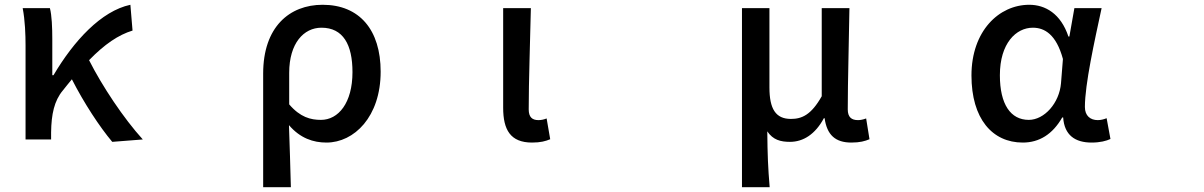

<svg xmlns="http://www.w3.org/2000/svg" viewBox="-20 -562 5040 804"><path d="M87 -372V22H194V-8C195 -83 207 -140 243 -183C256 -200 269 -215 281 -230C332 -130 397 -31 450 32L578 22C498 -66 408 -201 353 -310C418 -377 476 -416 535 -434L526 -542C404 -516 289 -391 204 -247H199V-397C199 -447 197 -497 189 -528H75C85 -476 87 -416 87 -372Z M1082 -254V222H1198C1196 130 1193 57 1190 -38C1237 17 1292 35 1347 35C1463 35 1574 -73 1574 -262C1574 -436 1486 -542 1331 -542C1192 -542 1082 -449 1082 -254ZM1191 -125V-257C1191 -381 1252 -446 1326 -446C1417 -446 1456 -375 1456 -260C1456 -131 1397 -60 1324 -60C1281 -60 1237 -71 1191 -125Z M2208 35C2244 35 2265 29 2284 21L2269 -66C2257 -61 2245 -59 2235 -59C2209 -59 2194 -71 2194 -104C2194 -224 2200 -386 2203 -528H2087V-111C2087 -19 2117 35 2208 35Z M3087 -528V222H3203C3196 139 3194 88 3193 -12C3217 24 3249 32 3288 32C3344 32 3394 0 3430 -67H3433C3443 3 3478 35 3545 35C3581 35 3602 29 3621 21L3607 -66C3594 -61 3582 -59 3573 -59C3546 -59 3530 -71 3530 -104C3530 -224 3535 -386 3537 -528H3421V-159C3377 -81 3338 -64 3292 -64C3228 -64 3202 -106 3202 -196V-528Z M4263 35C4332 35 4388 0 4428 -70H4432C4437 4 4482 35 4551 35C4587 35 4613 28 4630 20L4614 -67C4602 -62 4589 -59 4577 -59C4546 -59 4523 -77 4523 -114C4523 -209 4563 -389 4593 -528H4479L4458 -409H4454C4422 -505 4357 -542 4290 -542C4163 -542 4048 -432 4048 -246C4048 -65 4135 35 4263 35ZM4167 -247C4167 -381 4235 -446 4305 -446C4354 -446 4403 -418 4431 -315L4423 -214C4416 -130 4353 -60 4288 -60C4212 -60 4167 -125 4167 -247Z"/></svg>

Font: コーポレート・ロゴ ver3 Medium
Style: Regular
Weight: 500
Designer: [KANA_main] LOGOTYPE.JP [Source Han Sans] Ryoko NISHIZUKA 西塚涼子 (kana, bopomofo & ideographs); Paul D. Hunt (Latin, Greek
Version: Version 12.001;FEAKit 1.0